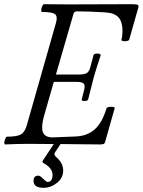

<svg xmlns="http://www.w3.org/2000/svg" viewBox="-22 -687 681 917"><path d="M2 2.9Q-2 1.5 -1.5 -6.8Q-1 -15.1 3.2 -24.7Q7.3 -34.2 11.2 -34.2Q59.6 -34.2 78.4 -45.2Q97.2 -56.2 106.9 -91.8L245.1 -577.1Q254.4 -608.9 240.5 -619.4Q226.6 -629.9 178.2 -629.9Q174.3 -631.3 174.8 -639.6Q175.3 -647.9 179.7 -657.5Q184.1 -667 188 -667Q227.1 -666 306.2 -666Q357.4 -666 457.5 -666.5Q557.6 -667 605 -667Q628.4 -667 634.8 -664.3Q641.1 -661.6 639.2 -652.8L595.2 -498Q592.8 -490.7 574.7 -490.2Q557.6 -489.7 557.6 -497.6Q557.6 -498 558.1 -499Q563 -513.2 563 -540Q563 -582.5 544.2 -603.8Q525.4 -625 481 -627.9Q403.3 -632.8 345.2 -632.8Q332.5 -632.8 329.1 -621.1L245.1 -331.1H356Q381.8 -331.1 393.1 -338.4Q404.3 -345.7 410.2 -369.1L424.8 -423.8Q426.8 -431.2 442.9 -431.2Q459 -431.2 459 -422.9Q441.4 -371.6 425.8 -317.9Q399.9 -216.3 398.9 -211.9Q396.5 -204.6 380.9 -204.6Q367.7 -204.6 368.2 -210.9Q368.2 -211.4 368.2 -211.9L379.9 -257.8Q385.3 -278.8 377.9 -287.4Q370.6 -295.9 346.2 -295.9H234.9L190.9 -142.1Q179.2 -103.5 179.2 -77.1Q179.2 -30.8 229 -30.8L339.8 -35.2Q395 -37.6 430.4 -69.1Q465.8 -100.6 486.8 -169.9Q487.8 -174.3 497.6 -176Q507.3 -177.7 516.6 -176.5Q525.9 -175.3 525.9 -170.9L480 -8.8Q478 -1.5 472.7 0.7Q467.3 2.9 454.1 2.9Q397 2.9 267.1 1L241.2 40Q232.9 49.8 245.1 62Q279.8 90.8 279.8 127.9Q279.8 162.6 250.2 186.3Q220.7 210 186 210Q138.2 210 138.2 176.8Q138.2 151.9 161.1 151.9Q170.4 151.9 184.1 167Q200.7 182.1 204.1 182.1Q229 182.1 229 148.9Q229 115.7 187 92.8Q177.2 87.9 183.1 79.1L234.9 1Q196.8 0 118.2 0Q60.5 0 2 2.9Z"/></svg>

Font: Junicode SmCond
Style: Italic
Weight: 400
Width: 4
Italic angle: -11°
Designer: Peter S. Baker
Version: Version 2.206